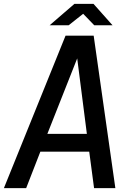

<svg xmlns="http://www.w3.org/2000/svg" viewBox="-46 -970 686 990"><path d="M534.2 -839.8H439.9L382.8 -898.9L308.1 -839.8H210L337.9 -950.2H436ZM292 -786.1H437L548.8 0H439L414.1 -188H162.1L88.9 0H-25.9ZM352.1 -668.9 198.2 -279.8H401.9Z"/></svg>

Font: Cooper Hewitt
Style: Medium Italic
Weight: 708
Designer: Village Type and Design LLC
Foundry: Cooper Hewitt Smithsonian Design Museum
Version: 1.000